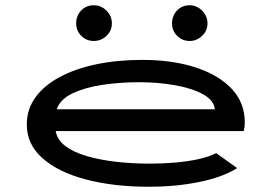

<svg xmlns="http://www.w3.org/2000/svg" viewBox="-20 -701 1040 731"><path d="M547 10Q413 10 308 -17.5Q203 -45 142.5 -98Q82 -151 82 -227Q82 -285 115 -330.5Q148 -376 208 -408Q268 -440 348 -456.5Q428 -473 521 -473Q636 -473 724 -444.5Q812 -416 862 -363Q912 -310 912 -235Q912 -227 911 -218.5Q910 -210 908 -202H192Q198 -168 229.5 -144.5Q261 -121 311 -106.5Q361 -92 422.5 -85Q484 -78 551 -78Q598 -78 646 -82Q694 -86 735 -95Q776 -104 803 -118L883 -61Q827 -26 738 -8Q649 10 547 10ZM196 -285H798Q794 -320 752.5 -342.5Q711 -365 646.5 -376.5Q582 -388 511 -388Q437 -388 370 -378Q303 -368 256 -345.5Q209 -323 196 -285ZM337 -545Q309 -545 289.5 -564.5Q270 -584 270 -612Q270 -641 289 -661Q308 -681 337 -681Q365 -681 385.5 -660.5Q406 -640 406 -612Q406 -584 385.5 -564.5Q365 -545 337 -545ZM702 -545Q674 -545 654.5 -564.5Q635 -584 635 -612Q635 -641 654 -661Q673 -681 702 -681Q729 -681 749.5 -660.5Q770 -640 770 -612Q770 -584 749.5 -564.5Q729 -545 702 -545Z"/></svg>

Font: Inconsolata UltraExpanded SemiBold
Style: Regular
Weight: 600
Width: 9
Monospace: yes
Designer: Raph Levien, Cyreal, Brenton Simpson
Foundry: Raph Levien, Cyreal, Google
Version: Version 3.001; ttfautohint (v1.8.2.53-6de2)